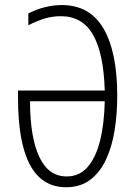

<svg xmlns="http://www.w3.org/2000/svg" viewBox="-20 -745 544 774"><path d="M225.1 -679.7Q191.4 -679.7 160.4 -670.4Q129.4 -661.1 94.2 -643.1V-690.9Q161.6 -724.6 229.5 -724.6Q341.8 -724.6 397.2 -630.1Q452.6 -535.6 452.6 -358.9Q452.6 -286.6 442.1 -220.2Q431.6 -153.8 407.5 -102.1Q383.3 -50.3 343.8 -20.3Q304.2 9.8 246.6 9.8Q52.7 9.8 52.7 -349.1V-379.9H402.3Q397.9 -529.3 355.2 -604.5Q312.5 -679.7 225.1 -679.7ZM249 -33.7Q299.8 -33.7 333 -71.5Q366.2 -109.4 383.3 -177.5Q400.4 -245.6 402.3 -336.9H101.1Q101.1 -192.4 138.2 -113Q175.3 -33.7 249 -33.7Z"/></svg>

Font: Open Sans Condensed Light
Style: Regular
Weight: 300
Width: 3
Designer: Monotype Design Team
Foundry: Monotype Imaging Inc.
Version: Version 3.003; ttfautohint (v1.8.4)